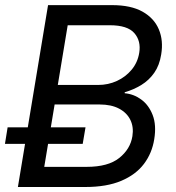

<svg xmlns="http://www.w3.org/2000/svg" viewBox="-32 -748 703 768"><path d="M39.6 0 160.2 -727.5H416Q491.7 -727.5 538.1 -701.4Q584.5 -675.3 603.3 -630.6Q622.1 -585.9 612.8 -530.3Q606 -486.8 585 -456.8Q564 -426.8 533.2 -408Q502.4 -389.2 466.8 -378.9V-375Q502.4 -372.1 532.7 -350.1Q563 -328.1 578.6 -288.1Q594.2 -248 585 -191.4Q576.2 -135.3 543.7 -92.3Q511.2 -49.3 453.1 -24.7Q395 0 309.1 0ZM145 -80.6H314.9Q400.4 -80.6 444.8 -116Q489.3 -151.4 497.6 -203.1Q503.4 -239.7 489.5 -268.3Q475.6 -296.9 444.3 -313.5Q413.1 -330.1 366.2 -330.1H186.5ZM199.2 -408.2H360.8Q400.9 -408.2 435.8 -424.3Q470.7 -440.4 494.6 -469.2Q518.6 -498 524.9 -536.6Q532.7 -584 505.4 -615.5Q478 -647 407.7 -647H238.8ZM-12.2 -172.4 -1.5 -238.8H310.1L298.8 -172.4Z"/></svg>

Font: Inter 18pt
Style: Italic
Weight: 400
Italic angle: -9.3988°
Designer: Rasmus Andersson
Foundry: rsms
Version: Version 4.001;git-66647c0bb